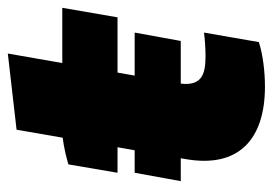

<svg xmlns="http://www.w3.org/2000/svg" viewBox="-126 -578 715 504"><g transform="rotate(-90 232.0 -325.5)"><path d="M257 12C295 12 340 7 374 -4L399 -148C384 -146 359 -144 338 -144C294 -144 258 -151 265 -209H377L399 -330H286L294 -375H439L464 -520H319L344 -663L144 -640L123 -519C98 -516 70 -509 53 -504L31 -375H98L90 -330H31L9 -209H69L67 -197C42 -56 120 12 257 12Z"/></g></svg>

Font: Fixel Display Black
Style: Italic
Weight: 900
Italic angle: -10°
Designer: AlfaBravo + MacPaw
Foundry: Kyrylo Tkachov, Marchela Mozhyna, Serhii Makarenko, Maria Weinstein, Zakhar Kryvoshyya
Version: Version 1.210;Glyphs 3.2 (3217)